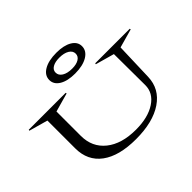

<svg xmlns="http://www.w3.org/2000/svg" viewBox="-189 -1143 1442 1442"><g transform="rotate(-45 532.5 -421.5)"><path d="M144 -254.9V-549.8L-5.9 -591.8L-3.9 -600.1H388.2L390.1 -591.8L240.2 -549.8V-291Q240.2 -170.9 327.6 -100.8Q415 -30.8 565.9 -30.8Q695.3 -30.8 774.2 -82.8Q853 -134.8 852.1 -220.2L850.1 -549.8L700.2 -591.8L702.1 -600.1H1068.8L1070.8 -591.8L920.9 -549.8L911.1 -247.1Q907.2 -122.6 802 -51.3Q696.8 20 516.1 20Q337.4 20 240.7 -51.5Q144 -123 144 -254.9ZM369.1 -754.9Q369.1 -804.2 418.5 -833.5Q467.8 -862.8 551.8 -862.8Q630.4 -862.8 676.8 -835.2Q723.1 -807.6 723.1 -761.2Q723.1 -711.9 673.6 -681.9Q624 -651.9 541 -651.9Q461.9 -651.9 415.5 -679.9Q369.1 -708 369.1 -754.9ZM441.9 -761.2Q441.9 -730.5 471.7 -712.2Q501.5 -693.8 551.8 -693.8Q597.2 -693.8 623.5 -710.2Q649.9 -726.6 649.9 -754.9Q649.9 -784.7 620.4 -802.7Q590.8 -820.8 541 -820.8Q495.6 -820.8 468.8 -804.9Q441.9 -789.1 441.9 -761.2Z"/></g></svg>

Font: Halibut Exp
Style: Regular
Weight: 400
Width: 7
Designer: Matteo Maggi
Foundry: Collletttivo
Version: Version 3.080 | FøM Fix